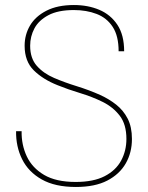

<svg xmlns="http://www.w3.org/2000/svg" viewBox="-20 -732 589 764"><path d="M282 12Q199 12 146 -18Q93 -48 68 -98.5Q43 -149 44 -210H66Q65 -156 86.5 -110Q108 -64 155.5 -36Q203 -8 281 -8Q352 -8 396.5 -31Q441 -54 462 -93Q483 -132 483 -179Q483 -237 456.5 -271.5Q430 -306 388.5 -326.5Q347 -347 299 -361.5Q251 -376 209 -393Q151 -416 114.5 -452Q78 -488 78 -550Q78 -594 99.5 -630.5Q121 -667 165 -689.5Q209 -712 274 -712Q330 -712 375 -693Q420 -674 447 -633.5Q474 -593 474 -528H452Q452 -589 428.5 -625Q405 -661 364.5 -676.5Q324 -692 274 -692Q211 -692 172.5 -671.5Q134 -651 117 -619Q100 -587 100 -550Q100 -500 126.5 -470Q153 -440 195 -422Q237 -404 285.5 -389Q334 -374 379 -354Q414 -338 442.5 -315.5Q471 -293 488 -260Q505 -227 505 -179Q505 -125 480.5 -82Q456 -39 407 -13.5Q358 12 282 12Z"/></svg>

Font: DM Sans 20pt Thin
Style: Regular
Weight: 250
Version: Version 4.004;gftools[0.9.30]